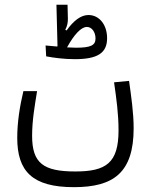

<svg xmlns="http://www.w3.org/2000/svg" viewBox="-20 -607 626 794"><path d="M285.6 167C448.7 167 532.7 107.9 532.7 -76.7C532.7 -140.6 522.5 -209.5 513.7 -272.5L451.7 -266.6C461.4 -198.7 470.2 -136.7 470.2 -67.9C470.2 66.9 418.9 102.1 291.5 102.1C159.2 102.1 112.8 67.9 112.8 -45.4C112.8 -110.4 124 -171.4 133.3 -230H76.7C62 -168.5 51.3 -102.1 51.3 -37.1C51.3 101.1 113.3 167 285.6 167ZM289.6 -362.3C383.3 -362.3 422.9 -387.7 422.9 -448.7C422.9 -505.4 390.1 -544.9 345.7 -544.9C314.5 -544.9 284.2 -521.5 255.4 -481L250 -483.9C258.3 -499.5 261.2 -515.6 260.7 -530.3L259.3 -587.4H213.4L217.8 -417C217.3 -416 216.8 -415 216.3 -414.6C197.8 -416 180.2 -418 168.5 -418.9L170.9 -374C201.2 -368.2 244.6 -362.3 289.6 -362.3ZM257.3 -411.1C287.1 -465.3 315.9 -495.6 339.4 -495.6C359.9 -495.6 375 -474.1 375 -447.8C375 -419.4 355 -409.7 293.9 -409.7C284.7 -409.7 271.5 -410.2 257.3 -411.1Z"/></svg>

Font: Cascadia Code Light
Style: Regular
Weight: 300
Monospace: yes
Designer: Aaron Bell
Foundry: Saja Typeworks
Version: Version 2404.023